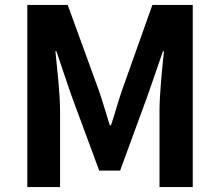

<svg xmlns="http://www.w3.org/2000/svg" viewBox="-20 -760 894 780"><path d="M91 0H224V-309C224 -379 212 -482 205 -552H209L268 -378L383 -67H468L582 -378L642 -552H646C639 -482 628 -379 628 -309V0H763V-740H599L476 -394C460 -348 447 -299 431 -251H426C411 -299 397 -348 381 -394L255 -740H91Z"/></svg>

Font: Noto Sans Japanese Bold
Style: Bold
Weight: 700
Designer: Ryoko NISHIZUKA (kana & ideographs); Paul D. Hunt (Latin, Greek & Cyrillic); Wenlong ZHANG (bopomofo); Sandoll Communica
Foundry: Adobe Systems Incorporated
Version: Version 1.000;PS 1;hotconv 1.0.78;makeotf.lib2.5.61930